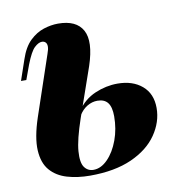

<svg xmlns="http://www.w3.org/2000/svg" viewBox="-67 -597 659 675"><g transform="rotate(-10 263.0 -259.0)"><path d="M352 -288Q406 -288 439.5 -259.5Q473 -231 473 -180Q473 -130 442 -85Q411 -40 350.5 -13Q290 14 202 14Q157 14 120 3Q83 -8 60.5 -34Q38 -60 35.5 -105.5Q33 -151 56 -220L128 -433Q134 -449 134 -459Q134 -469 129 -474Q124 -479 116 -479Q104 -479 89.5 -465.5Q75 -452 58 -408L39 -356H20L45 -429Q59 -471 82 -493Q105 -515 131.5 -523.5Q158 -532 183 -532Q248 -532 270.5 -491Q293 -450 265 -366L204 -191Q179 -118 176 -77.5Q173 -37 185 -20.5Q197 -4 217 -4Q244 -4 268 -28.5Q292 -53 306.5 -92.5Q321 -132 321 -177Q321 -210 309 -225.5Q297 -241 272 -241Q253 -241 235.5 -230.5Q218 -220 206 -200L207 -217Q232 -254 271.5 -271Q311 -288 352 -288Z"/></g></svg>

Font: Playfair Display ExtraBold
Style: Italic
Weight: 800
Italic angle: -14°
Designer: Claus Eggers Sørensen
Foundry: Claus Eggers Sørensen
Version: Version 1.203